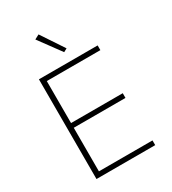

<svg xmlns="http://www.w3.org/2000/svg" viewBox="-221 -1050 1042 1164"><g transform="rotate(-30 300.0 -467.5)"><path d="M104 0V-698H515V-665H140V-371H502V-338H140V-33H515V0ZM206 -918 238 -935 343 -777 319 -764Z"/></g></svg>

Font: IBM Plex Mono ExtraLight
Style: Regular
Weight: 200
Monospace: yes
Designer: Mike Abbink, Paul van der Laan, Pieter van Rosmalen
Foundry: Bold Monday
Version: Version 2.3